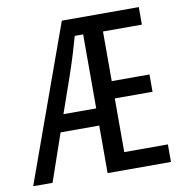

<svg xmlns="http://www.w3.org/2000/svg" viewBox="-76 -729 752 800"><g transform="rotate(-10 300.0 -329.5)"><path d="M315.4 -201.2H151.9L82.5 0H0.5L237.8 -658.7H563.5V-584.5H398.9V-374.5H558.6V-301.3H398.9V-74.2H583.5V0H315.4ZM315.4 -586.9H279.8Q277.8 -579.1 259 -515.6Q240.2 -452.1 176.8 -273.9H315.4Z"/></g></svg>

Font: Cousine
Style: Regular
Weight: 400
Monospace: yes
Designer: Steve Matteson
Foundry: Monotype Imaging Inc.
Version: Version 1.21